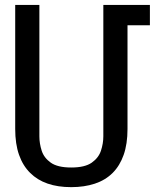

<svg xmlns="http://www.w3.org/2000/svg" viewBox="-20 -749 642 783"><path d="M270.5 14.2Q161.1 14.2 103 -43.9Q73.2 -73.2 57.6 -117.7Q42 -162.1 42 -223.1V-729H140.6V-192.9Q140.6 -164.1 149.9 -134.8Q159.2 -105.5 187 -85.7Q214.8 -65.9 270.5 -65.9Q326.2 -65.9 354.2 -85.7Q382.3 -105.5 391.8 -134.8Q401.4 -164.1 401.4 -192.9V-729H591.3V-646H500V-223.1Q500 -162.1 484.4 -117.7Q468.8 -73.2 439.5 -43.9Q409.7 -14.2 366.7 0Q323.7 14.2 270.5 14.2Z"/></svg>

Font: Vazir Code Hack
Style: Code-Hack
Weight: 400
Foundry: DejaVu fonts team - Redesigned by Saber Rastikerdar
Version: Version 1.1.2